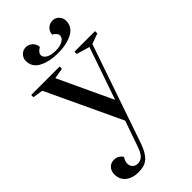

<svg xmlns="http://www.w3.org/2000/svg" viewBox="-329 -823 1189 1189"><g transform="rotate(-45 265.5 -229.0)"><path d="M2 196Q2 166 19.5 147.5Q37 129 63 129Q82 129 97 137Q112 145 121 161Q106 182 106 205Q106 225 119 238Q132 251 152 251Q176 251 193.5 235Q211 219 225 179L285 7L53 -487L-14 -497V-517H235V-497L165 -485L332 -128L451 -472L365 -497V-517H545V-497L477 -472L253 179Q232 238 202.5 265Q173 292 118 292Q66 292 34 266Q2 240 2 196ZM111 -689Q111 -714 128.5 -732Q146 -750 171 -750Q196 -750 215 -732Q234 -714 234 -689Q219 -681 210.5 -670.5Q202 -660 202 -649Q202 -630 224.5 -616.5Q247 -603 288 -603Q327 -603 350 -617Q373 -631 373 -650Q373 -673 342 -689Q342 -714 360.5 -732Q379 -750 405 -750Q430 -750 447 -732Q464 -714 464 -689Q464 -635 413.5 -608.5Q363 -582 288 -582Q212 -582 161.5 -608.5Q111 -635 111 -689Z"/></g></svg>

Font: Prata
Style: Regular
Weight: 400
Designer: Ivan Petrov
Foundry: Cyreal
Version: Version 2.000